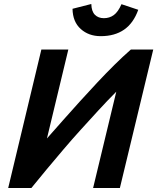

<svg xmlns="http://www.w3.org/2000/svg" viewBox="-20 -941 787 961"><path d="M21 0 187 -693H322L215 -248Q252 -290 294 -337.5Q336 -385 379.5 -433Q423 -481 467 -528Q511 -575 553.5 -617Q596 -659 635 -693H747L580 0H446L562 -482Q517 -437 473 -389Q429 -341 384.5 -292Q340 -243 298 -193.5Q256 -144 215 -95Q174 -46 137 0ZM484 -760Q424 -760 384 -796Q344 -832 343 -897L437 -921Q438 -884 455 -867Q472 -850 500 -850Q528 -850 549.5 -865.5Q571 -881 588 -920L672 -892Q648 -825 601 -792.5Q554 -760 484 -760Z"/></svg>

Font: Ubuntu Sans
Style: Bold Italic
Weight: 700
Italic angle: -13.5°
Designer: Dalton Maag Ltd
Foundry: Dalton Maag Ltd
Version: Version 1.006